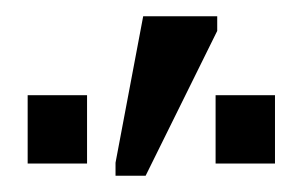

<svg xmlns="http://www.w3.org/2000/svg" viewBox="-20 -802 373 236"><path d="M159 -586H122V-602L156 -782H247V-764ZM87 -601H14V-685H87ZM318 -601H245V-685H318Z"/></svg>

Font: Libra Sans
Style: Regular
Weight: 400
Foundry: Context Ltd
Version: Version 1.002